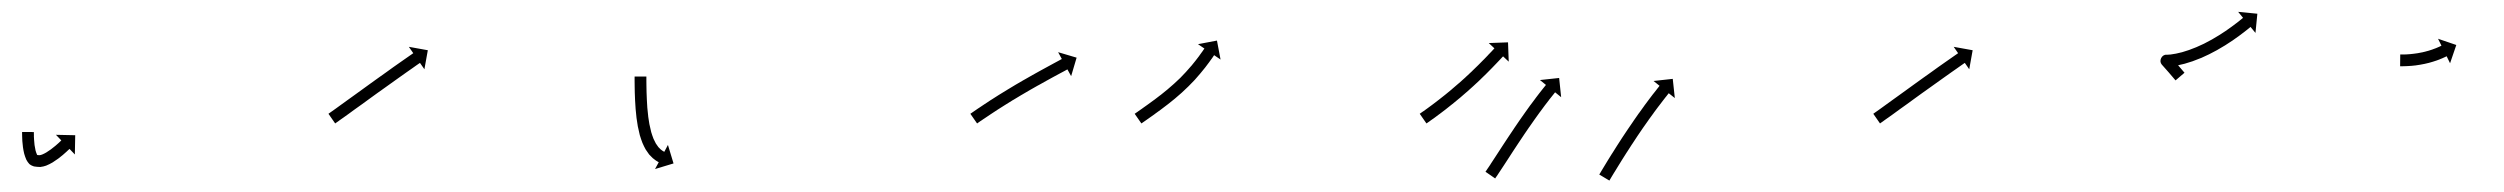

<svg xmlns="http://www.w3.org/2000/svg" viewBox="-20 -301 4252 326"><path d="M37.5 -75C37.5 -75.6 37.5 -76.2 37.5 -76.8L17.5 -76.9C17.5 -76.3 17.5 -75.7 17.5 -75.1C17.5 -75.1 17.5 -75 17.5 -75C17.5 -75 17.5 -75 17.5 -75C17.5 -73.3 17.5 -71.6 17.6 -69.9C17.6 -69.9 17.6 -69.8 17.6 -69.8C17.6 -69.8 17.6 -69.8 17.6 -69.8C17.6 -67.1 17.8 -64.5 17.9 -61.9C17.9 -61.9 17.9 -61.8 17.9 -61.8C17.9 -61.8 17.9 -61.7 17.9 -61.7C18.1 -58.4 18.5 -55.1 18.9 -51.9C18.9 -51.9 18.9 -51.8 18.9 -51.7C18.9 -51.6 18.9 -51.6 18.9 -51.6C19.4 -47.9 20.1 -44.3 20.9 -40.8C20.9 -40.8 20.9 -40.6 21 -40.5C21 -40.4 21 -40.3 21 -40.3C22 -36.9 23.1 -33.5 24.5 -30.3C24.5 -30.3 24.6 -30.1 24.7 -29.9C24.8 -29.7 24.9 -29.5 24.9 -29.5C26.2 -27.1 27.7 -24.8 29.5 -22.9C29.5 -22.9 29.8 -22.6 30.1 -22.4C30.4 -22.1 30.7 -21.8 30.7 -21.8C32.5 -20.5 34.5 -19.5 36.6 -18.8C36.7 -18.8 37 -18.7 37.3 -18.6C37.6 -18.5 37.9 -18.4 37.9 -18.4C41.2 -17.8 44.5 -17.6 47.8 -17.5C47.9 -17.5 48.2 -17.5 48.5 -17.5C48.8 -17.6 49.1 -17.6 49.1 -17.6C52.2 -17.9 55.2 -18.7 58.1 -19.7C58.1 -19.7 58.3 -19.8 58.5 -19.8C58.7 -19.9 58.8 -20 58.8 -20C62.3 -21.4 65.7 -23.1 68.9 -25C68.9 -25 69 -25 69.1 -25.1C69.2 -25.1 69.3 -25.2 69.3 -25.2C72.5 -27.2 75.6 -29.3 78.6 -31.5C78.6 -31.5 78.7 -31.5 78.8 -31.6C78.8 -31.6 78.9 -31.7 78.9 -31.7C81.5 -33.7 84.1 -35.8 86.7 -37.9C86.7 -37.9 86.7 -37.9 86.8 -38C86.8 -38 86.8 -38 86.8 -38C88.8 -39.7 90.8 -41.5 92.8 -43.3C92.8 -43.3 92.8 -43.3 92.8 -43.3C92.8 -43.3 92.8 -43.3 92.8 -43.3C94.1 -44.5 95.4 -45.7 96.6 -46.9L96.6 -46.9L96.7 -46.9C97.1 -47.3 97.5 -47.7 98 -48.2L107.1 -38.7L107.7 -71.4L75 -72.1L84.1 -62.6C83.7 -62.2 83.3 -61.8 82.8 -61.3L82.9 -61.4L82.9 -61.4C81.7 -60.3 80.5 -59.1 79.3 -58C79.3 -58 79.3 -58 79.3 -58.1C79.3 -58.1 79.4 -58.1 79.4 -58.1C77.5 -56.4 75.7 -54.8 73.8 -53.2C73.8 -53.2 73.8 -53.2 73.8 -53.2C73.9 -53.3 73.9 -53.3 73.9 -53.3C71.5 -51.3 69.1 -49.4 66.7 -47.6C66.7 -47.6 66.8 -47.6 66.8 -47.6C66.9 -47.7 66.9 -47.7 66.9 -47.7C64.2 -45.8 61.5 -43.9 58.7 -42.2C58.7 -42.2 58.8 -42.2 58.9 -42.3C59 -42.3 59.1 -42.4 59.1 -42.4C56.5 -40.9 53.8 -39.5 51.1 -38.4C51.1 -38.4 51.2 -38.5 51.4 -38.5C51.6 -38.6 51.8 -38.7 51.8 -38.7C50.2 -38.1 48.5 -37.6 46.9 -37.4C46.9 -37.4 47.2 -37.5 47.5 -37.5C47.8 -37.5 48.1 -37.5 48.1 -37.5C46 -37.5 43.8 -37.6 41.8 -38C41.7 -38 42.1 -38 42.4 -37.9C42.7 -37.8 43.1 -37.7 43.1 -37.7C43 -37.7 42.5 -38 42.7 -37.8C42.8 -37.8 43 -37.6 42.9 -37.7C42.9 -37.7 43.2 -37.4 43.5 -37.1C43.8 -36.9 44.1 -36.6 44.1 -36.6C43.4 -37.3 42.9 -38.3 42.5 -39.1C42.5 -39.1 42.6 -38.9 42.7 -38.7C42.8 -38.5 42.9 -38.3 42.9 -38.3C41.8 -40.7 41 -43.2 40.3 -45.7C40.3 -45.7 40.3 -45.6 40.4 -45.4C40.4 -45.3 40.4 -45.2 40.4 -45.2C39.7 -48.3 39.1 -51.4 38.7 -54.5C38.7 -54.5 38.7 -54.4 38.7 -54.4C38.7 -54.3 38.7 -54.2 38.7 -54.2C38.4 -57.2 38.1 -60.2 37.9 -63.2C37.9 -63.2 37.9 -63.1 37.9 -63.1C37.9 -63 37.9 -63 37.9 -63C37.7 -65.4 37.6 -67.9 37.5 -70.3C37.5 -70.3 37.6 -70.3 37.6 -70.3C37.6 -70.2 37.6 -70.2 37.6 -70.2C37.5 -71.8 37.5 -73.5 37.5 -75.1C37.5 -75.1 37.5 -75.1 37.5 -75C37.5 -75 37.5 -75 37.5 -75Z M539.2 -108.9C538.7 -108.5 538.2 -108.2 537.7 -107.8L549.1 -91.4C549.6 -91.8 550.1 -92.1 550.6 -92.5L550.6 -92.5L550.6 -92.5C552.1 -93.5 553.6 -94.6 555.1 -95.6L555.1 -95.6L555.1 -95.7C557.5 -97.3 559.8 -99 562.1 -100.7L562.2 -100.7L562.2 -100.7C565.2 -102.8 568.3 -105 571.3 -107.2C574.9 -109.8 578.5 -112.4 582.1 -115.1C586.2 -118 590.2 -120.9 594.3 -123.8C598.6 -126.9 602.9 -130.1 607.2 -133.2C611.7 -136.4 616.2 -139.6 620.6 -142.9C625.1 -146.1 629.6 -149.3 634.1 -152.5C638.4 -155.6 642.7 -158.7 647.1 -161.8C651.2 -164.8 655.2 -167.7 659.3 -170.5C663 -173.1 666.6 -175.7 670.3 -178.3C673.4 -180.5 676.5 -182.7 679.6 -184.8C682 -186.5 684.4 -188.2 686.8 -189.9C688.3 -190.9 689.9 -192 691.4 -193.1C692 -193.5 692.5 -193.9 693.1 -194.2L700.6 -183.4L706.4 -215.7L674.2 -221.5L681.7 -210.7C681.1 -210.3 680.6 -209.9 680 -209.5C678.5 -208.4 676.9 -207.4 675.4 -206.3C672.9 -204.6 670.5 -202.9 668.1 -201.2C665 -199 661.9 -196.9 658.8 -194.7C655.1 -192.1 651.4 -189.5 647.7 -186.9C643.7 -184 639.6 -181 635.5 -178.1C631.1 -175 626.8 -171.9 622.4 -168.8C617.9 -165.5 613.4 -162.3 608.9 -159.1C604.5 -155.9 600 -152.6 595.5 -149.4C591.2 -146.3 586.9 -143.1 582.5 -140C578.5 -137.1 574.5 -134.2 570.4 -131.3C566.8 -128.7 563.2 -126.1 559.6 -123.5C556.6 -121.3 553.6 -119.1 550.5 -116.9L550.5 -116.9L550.5 -116.9C548.2 -115.3 545.9 -113.6 543.6 -112L543.6 -112L543.6 -112C542.1 -111 540.6 -109.9 539.2 -108.9L539.2 -108.9Z M1077.5 -169.1C1077.5 -169.7 1077.5 -170.4 1077.5 -171L1057.5 -171C1057.5 -170.3 1057.5 -169.7 1057.5 -169C1057.5 -167.2 1057.5 -165.3 1057.5 -163.5L1057.5 -163.5L1057.5 -163.5C1057.5 -160.6 1057.6 -157.8 1057.6 -154.9L1057.6 -154.9L1057.6 -154.9C1057.7 -151.2 1057.7 -147.5 1057.8 -143.8C1057.8 -143.8 1057.8 -143.8 1057.8 -143.8C1057.8 -143.8 1057.8 -143.8 1057.8 -143.8C1058 -139.5 1058.1 -135.1 1058.3 -130.8C1058.3 -130.8 1058.3 -130.8 1058.3 -130.8C1058.3 -130.8 1058.3 -130.7 1058.3 -130.7C1058.5 -126 1058.8 -121.2 1059.2 -116.5C1059.2 -116.5 1059.2 -116.4 1059.2 -116.4C1059.2 -116.4 1059.2 -116.3 1059.2 -116.3C1059.6 -111.3 1060.1 -106.3 1060.7 -101.4C1060.7 -101.4 1060.7 -101.3 1060.7 -101.3C1060.7 -101.2 1060.7 -101.2 1060.7 -101.2C1061.4 -96.2 1062.1 -91.1 1063 -86.2C1063 -86.2 1063 -86.1 1063 -86C1063 -86 1063.1 -85.9 1063.1 -85.9C1064 -81.1 1065.1 -76.3 1066.3 -71.6C1066.3 -71.6 1066.4 -71.5 1066.4 -71.4C1066.4 -71.4 1066.4 -71.3 1066.4 -71.3C1067.7 -66.9 1069.2 -62.7 1070.8 -58.4C1070.8 -58.4 1070.8 -58.3 1070.9 -58.2C1070.9 -58.1 1071 -58 1071 -58C1072.5 -54.4 1074.3 -50.8 1076.2 -47.4C1076.2 -47.4 1076.3 -47.2 1076.4 -47.1C1076.4 -47 1076.5 -46.9 1076.5 -46.9C1078.3 -44.1 1080.2 -41.4 1082.2 -38.7C1082.2 -38.7 1082.3 -38.6 1082.4 -38.5C1082.5 -38.4 1082.6 -38.3 1082.6 -38.3C1084.4 -36.3 1086.2 -34.4 1088.2 -32.6C1088.2 -32.6 1088.3 -32.5 1088.4 -32.4C1088.5 -32.4 1088.6 -32.3 1088.6 -32.3C1090.2 -31 1091.8 -29.7 1093.4 -28.6C1093.4 -28.6 1093.5 -28.5 1093.6 -28.5C1093.7 -28.4 1093.7 -28.4 1093.7 -28.4C1094.8 -27.7 1096 -27 1097.1 -26.3C1097.1 -26.3 1097.2 -26.3 1097.2 -26.3C1097.2 -26.2 1097.3 -26.2 1097.3 -26.2C1097.7 -26 1098.1 -25.8 1098.5 -25.6L1092.2 -14L1123.6 -23.5L1114.1 -54.9L1107.9 -43.2C1107.5 -43.4 1107.2 -43.6 1106.9 -43.8C1106.9 -43.8 1106.9 -43.7 1107 -43.7C1107 -43.7 1107 -43.7 1107 -43.7C1106.2 -44.2 1105.4 -44.7 1104.6 -45.2C1104.6 -45.2 1104.6 -45.2 1104.7 -45.1C1104.8 -45.1 1104.8 -45 1104.8 -45C1103.6 -45.8 1102.5 -46.8 1101.3 -47.7C1101.3 -47.7 1101.4 -47.6 1101.5 -47.5C1101.6 -47.5 1101.7 -47.4 1101.7 -47.4C1100.2 -48.7 1098.8 -50.1 1097.5 -51.6C1097.5 -51.6 1097.6 -51.5 1097.7 -51.4C1097.8 -51.3 1097.9 -51.2 1097.9 -51.2C1096.3 -53.2 1094.8 -55.4 1093.4 -57.6C1093.4 -57.6 1093.5 -57.4 1093.5 -57.3C1093.6 -57.2 1093.7 -57.1 1093.7 -57.1C1092.1 -60 1090.6 -63 1089.3 -66C1089.3 -66 1089.3 -65.9 1089.4 -65.8C1089.4 -65.7 1089.5 -65.6 1089.5 -65.6C1088 -69.4 1086.8 -73.2 1085.6 -77C1085.6 -77 1085.6 -76.9 1085.7 -76.8C1085.7 -76.7 1085.7 -76.7 1085.7 -76.7C1084.6 -81 1083.6 -85.4 1082.7 -89.9C1082.7 -89.9 1082.7 -89.8 1082.7 -89.7C1082.7 -89.7 1082.7 -89.6 1082.7 -89.6C1081.9 -94.3 1081.2 -99.1 1080.5 -103.8C1080.5 -103.8 1080.5 -103.8 1080.5 -103.7C1080.6 -103.7 1080.6 -103.6 1080.6 -103.6C1080 -108.4 1079.5 -113.2 1079.1 -118C1079.1 -118 1079.1 -118 1079.1 -118C1079.1 -117.9 1079.1 -117.9 1079.1 -117.9C1078.8 -122.5 1078.5 -127.2 1078.3 -131.8C1078.3 -131.8 1078.3 -131.8 1078.3 -131.7C1078.3 -131.7 1078.3 -131.7 1078.3 -131.7C1078.1 -135.9 1077.9 -140.2 1077.8 -144.4C1077.8 -144.4 1077.8 -144.4 1077.8 -144.4C1077.8 -144.3 1077.8 -144.3 1077.8 -144.3C1077.7 -147.9 1077.7 -151.6 1077.6 -155.2L1077.6 -155.2L1077.6 -155.2C1077.6 -158 1077.5 -160.8 1077.5 -163.6L1077.5 -163.6L1077.5 -163.6C1077.5 -165.4 1077.5 -167.2 1077.5 -169.1Z M1629.2 -108.9C1628.7 -108.5 1628.1 -108.2 1627.6 -107.8L1639 -91.4C1639.5 -91.7 1640.1 -92.1 1640.7 -92.5L1640.6 -92.5L1640.6 -92.5C1642.2 -93.6 1643.8 -94.7 1645.3 -95.8L1645.3 -95.8L1645.3 -95.7C1647.8 -97.4 1650.2 -99.1 1652.7 -100.8L1652.7 -100.7L1652.7 -100.7C1655.8 -102.9 1659 -105 1662.2 -107.1L1662.2 -107.1L1662.2 -107.1C1666 -109.6 1669.8 -112.1 1673.6 -114.6L1673.6 -114.6L1673.6 -114.6C1677.9 -117.3 1682.1 -120 1686.4 -122.7L1686.4 -122.7L1686.4 -122.7C1691 -125.6 1695.6 -128.4 1700.2 -131.3L1700.2 -131.2L1700.2 -131.2C1705 -134.1 1709.8 -137 1714.6 -139.9L1714.6 -139.9L1714.5 -139.8C1719.4 -142.7 1724.2 -145.5 1729 -148.3L1729 -148.3L1729 -148.3C1733.7 -150.9 1738.4 -153.6 1743.1 -156.3L1743.1 -156.3L1743.1 -156.2C1747.5 -158.7 1751.9 -161.2 1756.3 -163.6L1756.3 -163.6L1756.3 -163.6C1760.2 -165.7 1764.1 -167.9 1768.1 -170.1L1768.1 -170.1L1768.1 -170.1C1771.4 -171.9 1774.7 -173.7 1778.1 -175.5C1780.6 -176.9 1783.2 -178.2 1785.8 -179.6C1787.4 -180.5 1789 -181.4 1790.7 -182.3C1791.3 -182.6 1791.8 -182.9 1792.4 -183.2L1798.7 -171.7L1808 -203.1L1776.6 -212.4L1782.9 -200.8C1782.3 -200.5 1781.7 -200.2 1781.2 -199.9C1779.5 -199 1777.9 -198.1 1776.2 -197.2C1773.7 -195.8 1771.1 -194.4 1768.6 -193.1C1765.2 -191.3 1761.9 -189.4 1758.5 -187.6L1758.5 -187.6L1758.5 -187.6C1754.6 -185.5 1750.6 -183.3 1746.6 -181.1L1746.6 -181.1L1746.6 -181.1C1742.2 -178.6 1737.7 -176.2 1733.3 -173.7L1733.3 -173.7L1733.3 -173.7C1728.5 -171 1723.8 -168.3 1719.1 -165.6L1719 -165.6L1719 -165.6C1714.1 -162.8 1709.3 -159.9 1704.4 -157.1L1704.4 -157.1L1704.4 -157.1C1699.5 -154.2 1694.7 -151.3 1689.8 -148.3L1689.8 -148.3L1689.8 -148.3C1685.1 -145.5 1680.5 -142.6 1675.8 -139.7L1675.8 -139.7L1675.8 -139.7C1671.4 -136.9 1667.1 -134.2 1662.8 -131.4L1662.8 -131.4L1662.7 -131.4C1658.9 -128.9 1655 -126.4 1651.2 -123.8L1651.2 -123.8L1651.2 -123.8C1647.9 -121.7 1644.7 -119.5 1641.5 -117.3L1641.5 -117.3L1641.4 -117.3C1639 -115.6 1636.5 -113.9 1634 -112.2L1634 -112.2L1634 -112.2C1632.4 -111.1 1630.8 -110 1629.2 -108.9L1629.2 -108.9Z M1908.2 -108.9C1907.7 -108.5 1907.1 -108.2 1906.6 -107.8L1918 -91.4C1918.6 -91.7 1919.1 -92.1 1919.6 -92.5C1921.2 -93.6 1922.7 -94.6 1924.2 -95.7L1924.2 -95.7L1924.2 -95.7C1926.6 -97.3 1928.9 -99 1931.3 -100.7L1931.3 -100.7L1931.3 -100.7C1934.3 -102.8 1937.4 -105 1940.4 -107.1L1940.4 -107.1L1940.4 -107.2C1943.9 -109.7 1947.5 -112.3 1951 -114.9C1951 -114.9 1951 -114.9 1951 -114.9C1951 -114.9 1951 -114.9 1951 -114.9C1954.9 -117.8 1958.7 -120.7 1962.6 -123.7C1962.6 -123.7 1962.6 -123.7 1962.6 -123.7C1962.6 -123.7 1962.6 -123.7 1962.6 -123.7C1966.6 -126.9 1970.6 -130.1 1974.6 -133.3C1974.6 -133.3 1974.6 -133.3 1974.6 -133.3C1974.6 -133.4 1974.7 -133.4 1974.7 -133.4C1978.7 -136.7 1982.6 -140.2 1986.5 -143.6C1986.5 -143.6 1986.5 -143.6 1986.6 -143.7C1986.6 -143.7 1986.6 -143.7 1986.6 -143.7C1990.4 -147.2 1994.2 -150.8 1997.9 -154.4C1997.9 -154.4 1997.9 -154.4 1998 -154.5C1998 -154.5 1998 -154.5 1998 -154.5C2001.6 -158.1 2005 -161.7 2008.5 -165.3C2008.5 -165.3 2008.5 -165.3 2008.5 -165.4C2008.5 -165.4 2008.6 -165.4 2008.6 -165.4C2011.7 -168.9 2014.8 -172.4 2017.8 -176C2017.8 -176 2017.9 -176 2017.9 -176C2017.9 -176 2017.9 -176.1 2017.9 -176.1C2020.6 -179.3 2023.3 -182.6 2025.9 -185.9C2025.9 -185.9 2025.9 -185.9 2025.9 -185.9C2025.9 -185.9 2026 -186 2026 -186C2028.1 -188.8 2030.3 -191.6 2032.4 -194.5C2032.4 -194.5 2032.5 -194.5 2032.5 -194.5C2032.5 -194.5 2032.5 -194.6 2032.5 -194.6C2034.1 -196.8 2035.7 -199 2037.3 -201.3C2037.3 -201.3 2037.3 -201.3 2037.3 -201.3C2037.4 -201.3 2037.4 -201.3 2037.4 -201.3C2038.4 -202.8 2039.4 -204.3 2040.4 -205.7L2040.4 -205.7L2040.4 -205.8C2040.8 -206.3 2041.1 -206.8 2041.5 -207.3L2052.4 -199.9L2046.3 -232.1L2014.1 -226L2025 -218.6C2024.6 -218.1 2024.3 -217.5 2023.9 -217L2023.9 -217L2023.9 -217.1C2023 -215.6 2022 -214.2 2021 -212.8C2021 -212.8 2021 -212.8 2021 -212.8C2021 -212.8 2021 -212.9 2021 -212.9C2019.5 -210.7 2017.9 -208.5 2016.3 -206.4C2016.3 -206.4 2016.3 -206.4 2016.4 -206.4C2016.4 -206.4 2016.4 -206.4 2016.4 -206.4C2014.3 -203.7 2012.2 -200.9 2010.1 -198.2C2010.1 -198.2 2010.2 -198.2 2010.2 -198.2C2010.2 -198.3 2010.2 -198.3 2010.2 -198.3C2007.7 -195.1 2005.1 -192 2002.6 -188.9C2002.6 -188.9 2002.6 -188.9 2002.6 -188.9C2002.6 -188.9 2002.6 -189 2002.6 -189C1999.7 -185.6 1996.8 -182.2 1993.7 -178.9C1993.7 -178.9 1993.8 -178.9 1993.8 -178.9C1993.8 -178.9 1993.8 -179 1993.8 -179C1990.6 -175.5 1987.2 -172 1983.9 -168.6C1983.9 -168.6 1983.9 -168.6 1983.9 -168.7C1983.9 -168.7 1984 -168.7 1984 -168.7C1980.4 -165.3 1976.8 -161.8 1973.1 -158.5C1973.1 -158.5 1973.1 -158.5 1973.2 -158.5C1973.2 -158.5 1973.2 -158.6 1973.2 -158.6C1969.4 -155.2 1965.6 -151.9 1961.8 -148.7C1961.8 -148.7 1961.8 -148.7 1961.8 -148.7C1961.9 -148.7 1961.9 -148.8 1961.9 -148.8C1958 -145.6 1954.2 -142.5 1950.3 -139.4C1950.3 -139.4 1950.3 -139.4 1950.3 -139.5C1950.3 -139.5 1950.3 -139.5 1950.3 -139.5C1946.6 -136.6 1942.8 -133.8 1939.1 -130.9C1939.1 -130.9 1939.1 -130.9 1939.1 -130.9C1939.1 -131 1939.1 -131 1939.1 -131C1935.7 -128.4 1932.2 -125.9 1928.7 -123.4L1928.7 -123.4L1928.7 -123.4C1925.7 -121.3 1922.7 -119.1 1919.7 -117L1919.8 -117L1919.8 -117C1917.4 -115.4 1915.1 -113.7 1912.7 -112.1L1912.8 -112.1L1912.8 -112.1C1911.2 -111 1909.7 -110 1908.2 -108.9Z M2392.1 -108.9C2391.6 -108.5 2391.1 -108.1 2390.6 -107.8L2402 -91.4C2402.5 -91.7 2403.1 -92.1 2403.6 -92.5L2403.6 -92.5L2403.6 -92.5C2405.1 -93.5 2406.6 -94.6 2408.1 -95.6L2408.1 -95.6L2408.1 -95.7C2410.4 -97.3 2412.7 -99 2415 -100.6L2415 -100.6L2415.1 -100.6C2418 -102.8 2421 -105 2423.9 -107.2C2423.9 -107.2 2423.9 -107.2 2424 -107.2C2424 -107.2 2424 -107.2 2424 -107.2C2427.5 -109.8 2430.9 -112.5 2434.4 -115.1C2434.4 -115.1 2434.4 -115.1 2434.4 -115.1C2434.4 -115.1 2434.4 -115.1 2434.4 -115.1C2438.2 -118.1 2442 -121.1 2445.8 -124.2C2445.8 -124.2 2445.9 -124.2 2445.9 -124.2C2445.9 -124.2 2445.9 -124.2 2445.9 -124.2C2449.9 -127.5 2453.9 -130.8 2457.9 -134.1C2457.9 -134.1 2457.9 -134.1 2457.9 -134.1C2457.9 -134.1 2458 -134.1 2458 -134.1C2462 -137.6 2466.1 -141.1 2470.1 -144.6C2470.1 -144.6 2470.2 -144.6 2470.2 -144.6C2470.2 -144.6 2470.2 -144.6 2470.2 -144.6C2474.2 -148.2 2478.2 -151.7 2482.1 -155.3C2482.1 -155.3 2482.2 -155.4 2482.2 -155.4C2482.2 -155.4 2482.2 -155.4 2482.2 -155.4C2486 -158.9 2489.8 -162.5 2493.6 -166C2493.6 -166 2493.6 -166 2493.6 -166C2493.6 -166.1 2493.6 -166.1 2493.6 -166.1C2497.1 -169.4 2500.6 -172.8 2504 -176.2C2504 -176.2 2504 -176.2 2504.1 -176.3C2504.1 -176.3 2504.1 -176.3 2504.1 -176.3C2507.2 -179.3 2510.2 -182.4 2513.3 -185.6L2513.3 -185.6L2513.3 -185.6C2515.9 -188.2 2518.5 -190.9 2521 -193.6L2521 -193.6L2521 -193.6C2523 -195.7 2525 -197.7 2526.9 -199.8L2526.9 -199.8L2526.9 -199.8C2528.2 -201.2 2529.5 -202.5 2530.7 -203.9C2531.2 -204.3 2531.6 -204.8 2532.1 -205.3L2541.7 -196.3L2540.5 -229.1L2507.8 -227.9L2517.4 -218.9C2517 -218.4 2516.5 -218 2516.1 -217.5C2514.8 -216.2 2513.6 -214.8 2512.4 -213.5L2512.4 -213.5L2512.4 -213.5C2510.4 -211.5 2508.5 -209.4 2506.5 -207.4L2506.6 -207.4L2506.6 -207.4C2504 -204.8 2501.5 -202.1 2499 -199.5L2499 -199.5L2499 -199.6C2496 -196.5 2493 -193.5 2489.9 -190.4C2489.9 -190.4 2490 -190.4 2490 -190.4C2490 -190.5 2490 -190.5 2490 -190.5C2486.6 -187.1 2483.2 -183.8 2479.7 -180.5C2479.7 -180.5 2479.7 -180.5 2479.8 -180.5C2479.8 -180.5 2479.8 -180.5 2479.8 -180.5C2476.1 -177 2472.4 -173.5 2468.6 -170.1C2468.6 -170.1 2468.6 -170.1 2468.7 -170.1C2468.7 -170.1 2468.7 -170.1 2468.7 -170.1C2464.8 -166.6 2460.9 -163.1 2457 -159.6C2457 -159.6 2457 -159.6 2457 -159.6C2457 -159.6 2457 -159.7 2457 -159.7C2453 -156.2 2449.1 -152.8 2445 -149.4C2445 -149.4 2445.1 -149.4 2445.1 -149.4C2445.1 -149.4 2445.1 -149.4 2445.1 -149.4C2441.2 -146.2 2437.3 -142.9 2433.3 -139.7C2433.3 -139.7 2433.3 -139.8 2433.3 -139.8C2433.3 -139.8 2433.4 -139.8 2433.4 -139.8C2429.6 -136.8 2425.9 -133.9 2422.1 -130.9C2422.1 -130.9 2422.1 -130.9 2422.2 -130.9C2422.2 -131 2422.2 -131 2422.2 -131C2418.8 -128.4 2415.4 -125.8 2412 -123.2C2412 -123.2 2412 -123.2 2412 -123.2C2412 -123.2 2412 -123.2 2412 -123.2C2409.1 -121.1 2406.2 -118.9 2403.3 -116.8L2403.3 -116.8L2403.3 -116.8C2401 -115.2 2398.8 -113.6 2396.5 -111.9L2396.5 -112L2396.5 -112C2395.1 -110.9 2393.6 -109.9 2392.1 -108.9L2392.1 -108.9ZM2503.3 -10.9C2502.9 -10.4 2502.6 -9.9 2502.2 -9.4L2518.7 2C2519 1.5 2519.4 1 2519.7 0.4L2519.7 0.4L2519.7 0.4C2520.8 -1.1 2521.8 -2.6 2522.8 -4L2522.8 -4.1L2522.8 -4.1C2524.4 -6.4 2526 -8.8 2527.5 -11.2L2527.5 -11.2L2527.5 -11.2C2529.6 -14.3 2531.6 -17.4 2533.7 -20.6L2533.7 -20.6L2533.7 -20.6C2536.1 -24.3 2538.5 -28 2541 -31.8C2543.7 -36 2546.4 -40.2 2549.1 -44.3L2549.1 -44.3L2549.1 -44.3C2552.1 -48.8 2555 -53.3 2558 -57.8L2558 -57.8L2558 -57.8C2561.1 -62.4 2564.1 -67 2567.3 -71.7L2567.2 -71.7L2567.2 -71.6C2570.4 -76.3 2573.5 -80.9 2576.7 -85.5L2576.7 -85.4L2576.7 -85.4C2579.8 -89.9 2582.9 -94.3 2586 -98.7L2586 -98.7L2586 -98.7C2588.9 -102.8 2591.9 -107 2594.9 -111.1L2594.9 -111.1L2594.9 -111C2597.6 -114.7 2600.3 -118.4 2603 -122L2603 -122L2603 -122C2605.4 -125.1 2607.7 -128.1 2610.1 -131.2L2610.1 -131.2L2610 -131.2C2611.9 -133.5 2613.7 -135.9 2615.6 -138.2L2615.6 -138.2L2615.6 -138.2C2616.8 -139.7 2618 -141.2 2619.2 -142.7L2619.2 -142.7L2619.2 -142.7C2619.6 -143.2 2620 -143.7 2620.4 -144.3L2630.7 -136L2627.3 -168.6L2594.7 -165.1L2604.9 -156.8C2604.5 -156.3 2604 -155.8 2603.6 -155.2L2603.6 -155.2L2603.6 -155.2C2602.4 -153.7 2601.1 -152.2 2599.9 -150.6L2599.9 -150.6L2599.9 -150.6C2598 -148.2 2596.1 -145.8 2594.3 -143.5L2594.3 -143.4L2594.2 -143.4C2591.8 -140.3 2589.5 -137.2 2587.1 -134.1L2587.1 -134.1L2587.1 -134C2584.3 -130.3 2581.5 -126.6 2578.8 -122.9L2578.8 -122.9L2578.7 -122.9C2575.7 -118.7 2572.7 -114.5 2569.7 -110.3L2569.7 -110.3L2569.7 -110.3C2566.5 -105.8 2563.4 -101.3 2560.2 -96.8L2560.2 -96.8L2560.2 -96.8C2557 -92.2 2553.8 -87.5 2550.7 -82.9L2550.7 -82.8L2550.7 -82.8C2547.5 -78.2 2544.4 -73.5 2541.3 -68.8L2541.3 -68.8L2541.3 -68.8C2538.3 -64.3 2535.4 -59.8 2532.4 -55.3L2532.4 -55.3L2532.4 -55.3C2529.7 -51.1 2526.9 -46.9 2524.2 -42.7C2521.8 -38.9 2519.4 -35.2 2516.9 -31.5L2516.9 -31.5L2516.9 -31.5C2514.9 -28.4 2512.9 -25.3 2510.8 -22.2L2510.9 -22.2L2510.9 -22.2C2509.3 -19.9 2507.8 -17.6 2506.2 -15.2L2506.2 -15.3L2506.2 -15.3C2505.2 -13.8 2504.3 -12.4 2503.3 -10.9L2503.3 -10.9ZM2696.5 -6.4C2696.1 -5.8 2695.8 -5.2 2695.4 -4.7L2712.6 5.6C2712.9 5 2713.3 4.4 2713.6 3.9C2714.6 2.2 2715.6 0.6 2716.5 -1L2716.5 -1L2716.5 -1C2718.1 -3.5 2719.6 -6 2721.1 -8.6L2721.1 -8.5L2721.1 -8.5C2723.1 -11.8 2725.1 -15.1 2727.1 -18.3L2727.1 -18.3L2727.1 -18.3C2729.4 -22.1 2731.8 -26 2734.2 -29.8L2734.2 -29.8L2734.2 -29.8C2736.9 -34 2739.6 -38.3 2742.3 -42.6L2742.3 -42.6L2742.3 -42.5C2745.2 -47.1 2748.1 -51.6 2751.1 -56.2L2751.1 -56.1L2751.1 -56.1C2754.1 -60.8 2757.2 -65.4 2760.3 -70.1L2760.3 -70.1L2760.3 -70.1C2763.4 -74.7 2766.6 -79.3 2769.7 -83.9L2769.7 -83.9L2769.7 -83.9C2772.8 -88.3 2775.9 -92.8 2779.1 -97.2L2779 -97.2L2779 -97.2C2782 -101.3 2785 -105.4 2788 -109.5L2787.9 -109.5L2787.9 -109.5C2790.6 -113.2 2793.3 -116.8 2796.1 -120.5L2796.1 -120.5L2796.1 -120.4C2798.4 -123.5 2800.7 -126.6 2803.1 -129.6L2803.1 -129.6L2803.1 -129.6C2804.9 -132 2806.7 -134.3 2808.6 -136.7L2808.6 -136.6L2808.6 -136.6C2809.7 -138.1 2810.9 -139.6 2812.1 -141.1L2812.1 -141.1L2812.1 -141.1C2812.6 -141.7 2813 -142.2 2813.4 -142.7L2823.7 -134.5L2820.2 -167.1L2787.6 -163.5L2797.8 -155.3C2797.4 -154.7 2797 -154.2 2796.5 -153.7L2796.5 -153.6L2796.5 -153.6C2795.3 -152.1 2794.1 -150.6 2792.9 -149.1L2792.9 -149L2792.9 -149C2791 -146.7 2789.1 -144.3 2787.3 -141.9L2787.3 -141.9L2787.2 -141.9C2784.9 -138.8 2782.5 -135.6 2780.1 -132.5L2780.1 -132.5L2780.1 -132.5C2777.3 -128.8 2774.6 -125.1 2771.8 -121.4L2771.8 -121.3L2771.8 -121.3C2768.8 -117.2 2765.8 -113 2762.8 -108.8L2762.7 -108.8L2762.7 -108.8C2759.6 -104.3 2756.4 -99.8 2753.3 -95.3L2753.3 -95.3L2753.3 -95.2C2750.1 -90.6 2746.9 -85.9 2743.7 -81.2L2743.7 -81.2L2743.7 -81.2C2740.6 -76.5 2737.4 -71.8 2734.3 -67.1L2734.3 -67.1L2734.3 -67.1C2731.4 -62.5 2728.4 -57.9 2725.4 -53.3L2725.4 -53.3L2725.4 -53.3C2722.7 -49 2720 -44.7 2717.3 -40.4L2717.3 -40.4L2717.2 -40.4C2714.8 -36.5 2712.4 -32.7 2710 -28.8L2710 -28.8L2710 -28.8C2708 -25.5 2706 -22.2 2704 -18.9L2704 -18.9L2704 -18.9C2702.5 -16.4 2700.9 -13.9 2699.4 -11.3L2699.4 -11.3L2699.4 -11.3C2698.4 -9.7 2697.4 -8 2696.5 -6.4Z M3162.2 -108.9C3161.7 -108.5 3161.2 -108.2 3160.7 -107.8L3172.1 -91.4C3172.6 -91.8 3173.1 -92.1 3173.6 -92.5L3173.6 -92.5L3173.6 -92.5C3175.1 -93.5 3176.6 -94.6 3178.1 -95.6L3178.1 -95.6L3178.1 -95.7C3180.5 -97.3 3182.8 -99 3185.1 -100.7L3185.2 -100.7L3185.2 -100.7C3188.2 -102.8 3191.3 -105 3194.3 -107.2C3197.9 -109.8 3201.5 -112.4 3205.1 -115.1C3209.2 -118 3213.2 -120.9 3217.3 -123.8C3221.6 -126.9 3225.9 -130.1 3230.2 -133.2C3234.7 -136.4 3239.2 -139.6 3243.6 -142.9C3248.1 -146.1 3252.6 -149.3 3257.1 -152.5C3261.4 -155.6 3265.7 -158.7 3270.1 -161.8C3274.2 -164.8 3278.2 -167.7 3282.3 -170.5C3286 -173.1 3289.6 -175.7 3293.3 -178.3C3296.4 -180.5 3299.5 -182.7 3302.6 -184.8C3305 -186.5 3307.4 -188.2 3309.8 -189.9C3311.3 -190.9 3312.9 -192 3314.4 -193.1C3315 -193.5 3315.5 -193.9 3316.1 -194.2L3323.6 -183.4L3329.4 -215.7L3297.2 -221.5L3304.7 -210.7C3304.1 -210.3 3303.6 -209.9 3303 -209.5C3301.5 -208.4 3299.9 -207.4 3298.4 -206.3C3295.9 -204.6 3293.5 -202.9 3291.1 -201.2C3288 -199 3284.9 -196.9 3281.8 -194.7C3278.1 -192.1 3274.4 -189.5 3270.7 -186.9C3266.7 -184 3262.6 -181 3258.5 -178.1C3254.1 -175 3249.8 -171.9 3245.4 -168.8C3240.9 -165.5 3236.4 -162.3 3231.9 -159.1C3227.5 -155.9 3223 -152.6 3218.5 -149.4C3214.2 -146.3 3209.9 -143.1 3205.5 -140C3201.5 -137.1 3197.5 -134.2 3193.4 -131.3C3189.8 -128.7 3186.2 -126.1 3182.6 -123.5C3179.6 -121.3 3176.6 -119.1 3173.5 -116.9L3173.5 -116.9L3173.5 -116.9C3171.2 -115.3 3168.9 -113.6 3166.6 -112L3166.6 -112L3166.6 -112C3165.1 -111 3163.6 -109.9 3162.2 -108.9L3162.2 -108.9Z M3650.5 -191.4C3658.5 -182.6 3666.2 -173.6 3673.9 -164.5L3689.1 -177.5C3681.3 -186.7 3673.5 -195.8 3665.4 -204.8C3662.6 -207.9 3658.6 -203.8 3656.3 -198.9C3654 -194 3653.4 -188.3 3657.5 -188.1C3658.6 -188.1 3659.7 -188.1 3660.9 -188.1C3660.9 -188.1 3660.9 -188.1 3661 -188.1C3661.1 -188.1 3661.1 -188.1 3661.1 -188.1C3663.5 -188.2 3665.8 -188.4 3668.1 -188.6C3668.1 -188.6 3668.2 -188.7 3668.2 -188.7C3668.3 -188.7 3668.4 -188.7 3668.4 -188.7C3671.6 -189.1 3674.8 -189.6 3678 -190.2C3678 -190.2 3678 -190.2 3678.1 -190.2C3678.1 -190.2 3678.2 -190.2 3678.2 -190.2C3682.1 -191 3685.9 -191.9 3689.8 -192.9C3689.8 -192.9 3689.8 -193 3689.9 -193C3689.9 -193 3690 -193 3690 -193C3694.3 -194.2 3698.6 -195.6 3702.9 -197C3702.9 -197 3702.9 -197 3703 -197C3703 -197.1 3703.1 -197.1 3703.1 -197.1C3707.7 -198.7 3712.2 -200.5 3716.8 -202.4C3716.8 -202.4 3716.8 -202.4 3716.9 -202.4C3716.9 -202.4 3717 -202.4 3717 -202.4C3721.6 -204.5 3726.3 -206.6 3730.8 -208.8C3730.8 -208.8 3730.9 -208.8 3730.9 -208.8C3731 -208.9 3731 -208.9 3731 -208.9C3735.6 -211.2 3740.1 -213.6 3744.7 -216.1C3744.7 -216.1 3744.7 -216.1 3744.7 -216.1C3744.8 -216.1 3744.8 -216.2 3744.8 -216.2C3749.1 -218.6 3753.5 -221.2 3757.7 -223.8C3757.7 -223.8 3757.8 -223.8 3757.8 -223.8C3757.8 -223.9 3757.9 -223.9 3757.9 -223.9C3761.8 -226.4 3765.8 -229 3769.7 -231.6C3769.7 -231.6 3769.7 -231.6 3769.7 -231.6C3769.8 -231.6 3769.8 -231.6 3769.8 -231.6C3773.3 -234 3776.8 -236.5 3780.2 -239C3780.2 -239 3780.2 -239 3780.2 -239C3780.3 -239 3780.3 -239 3780.3 -239C3783.2 -241.1 3786.1 -243.3 3788.9 -245.5C3788.9 -245.5 3788.9 -245.5 3788.9 -245.5C3789 -245.5 3789 -245.5 3789 -245.5C3791.2 -247.2 3793.4 -248.9 3795.5 -250.6C3795.5 -250.6 3795.5 -250.7 3795.6 -250.7C3795.6 -250.7 3795.6 -250.7 3795.6 -250.7C3797 -251.8 3798.4 -252.9 3799.8 -254.1L3799.8 -254.1L3799.8 -254.1C3800.3 -254.5 3800.7 -254.9 3801.2 -255.3L3809.6 -245.1L3812.8 -277.7L3780.2 -280.9L3788.5 -270.7C3788.1 -270.3 3787.6 -269.9 3787.1 -269.5L3787.1 -269.6L3787.1 -269.6C3785.8 -268.5 3784.4 -267.4 3783.1 -266.3C3783.1 -266.3 3783.1 -266.3 3783.1 -266.3C3783.1 -266.3 3783.1 -266.3 3783.1 -266.3C3781 -264.6 3778.9 -263 3776.7 -261.3C3776.7 -261.3 3776.8 -261.3 3776.8 -261.4C3776.8 -261.4 3776.8 -261.4 3776.8 -261.4C3774 -259.3 3771.2 -257.2 3768.4 -255.1C3768.4 -255.1 3768.5 -255.1 3768.5 -255.2C3768.5 -255.2 3768.5 -255.2 3768.5 -255.2C3765.2 -252.8 3761.8 -250.4 3758.5 -248.1C3758.5 -248.1 3758.5 -248.1 3758.5 -248.2C3758.5 -248.2 3758.6 -248.2 3758.6 -248.2C3754.8 -245.7 3751 -243.2 3747.2 -240.8C3747.2 -240.8 3747.2 -240.8 3747.2 -240.8C3747.3 -240.8 3747.3 -240.9 3747.3 -240.9C3743.2 -238.3 3739.1 -235.9 3734.9 -233.5C3734.9 -233.5 3734.9 -233.5 3735 -233.6C3735 -233.6 3735 -233.6 3735 -233.6C3730.7 -231.2 3726.4 -229 3722 -226.7C3722 -226.7 3722 -226.8 3722.1 -226.8C3722.1 -226.8 3722.2 -226.8 3722.2 -226.8C3717.8 -224.7 3713.4 -222.7 3709 -220.8C3709 -220.8 3709 -220.8 3709.1 -220.8C3709.1 -220.8 3709.2 -220.9 3709.2 -220.9C3704.9 -219.1 3700.6 -217.5 3696.3 -215.9C3696.3 -215.9 3696.4 -215.9 3696.4 -215.9C3696.5 -216 3696.5 -216 3696.5 -216C3692.5 -214.6 3688.5 -213.4 3684.5 -212.2C3684.5 -212.2 3684.6 -212.2 3684.6 -212.3C3684.7 -212.3 3684.7 -212.3 3684.7 -212.3C3681.2 -211.4 3677.7 -210.5 3674.1 -209.8C3674.1 -209.8 3674.2 -209.8 3674.3 -209.8C3674.3 -209.8 3674.4 -209.9 3674.4 -209.9C3671.5 -209.3 3668.7 -208.9 3665.8 -208.5C3665.8 -208.5 3665.9 -208.5 3666 -208.5C3666 -208.5 3666.1 -208.5 3666.1 -208.5C3664.1 -208.3 3662.2 -208.2 3660.2 -208.1C3660.2 -208.1 3660.3 -208.1 3660.4 -208.1C3660.5 -208.1 3660.5 -208.1 3660.5 -208.1C3659.9 -208.1 3659 -208.1 3658.5 -208.1C3654.4 -208.3 3651 -205.7 3649.4 -202.2C3647.7 -198.7 3647.8 -194.5 3650.5 -191.4Z M4056.3 -208.5C4056 -208.5 4055.7 -208.5 4055.4 -208.5L4055.2 -188.5C4055.5 -188.5 4055.8 -188.5 4056.1 -188.5L4056.1 -188.5L4056.2 -188.5C4057 -188.5 4057.9 -188.5 4058.7 -188.5C4058.7 -188.5 4058.7 -188.5 4058.8 -188.5C4058.8 -188.5 4058.8 -188.5 4058.8 -188.5C4060.1 -188.5 4061.5 -188.5 4062.8 -188.6C4062.8 -188.6 4062.8 -188.6 4062.8 -188.6C4062.8 -188.6 4062.9 -188.6 4062.9 -188.6C4064.6 -188.6 4066.3 -188.7 4068 -188.8C4068 -188.8 4068.1 -188.8 4068.1 -188.8C4068.1 -188.8 4068.1 -188.8 4068.1 -188.8C4070.2 -188.9 4072.2 -189 4074.2 -189.2C4074.2 -189.2 4074.3 -189.2 4074.3 -189.2C4074.3 -189.2 4074.4 -189.2 4074.4 -189.2C4076.6 -189.4 4078.9 -189.6 4081.1 -189.9C4081.1 -189.9 4081.2 -189.9 4081.2 -189.9C4081.2 -189.9 4081.3 -189.9 4081.3 -189.9C4083.7 -190.2 4086 -190.6 4088.4 -191C4088.4 -191 4088.5 -191 4088.5 -191C4088.5 -191 4088.6 -191 4088.6 -191C4091 -191.4 4093.5 -191.9 4095.9 -192.4C4095.9 -192.4 4096 -192.4 4096 -192.4C4096 -192.4 4096.1 -192.4 4096.1 -192.4C4098.5 -192.9 4100.9 -193.5 4103.3 -194.1C4103.3 -194.1 4103.3 -194.1 4103.4 -194.1C4103.4 -194.1 4103.5 -194.1 4103.5 -194.1C4105.8 -194.7 4108.1 -195.4 4110.4 -196.1C4110.4 -196.1 4110.4 -196.1 4110.4 -196.1C4110.5 -196.1 4110.5 -196.1 4110.5 -196.1C4112.6 -196.8 4114.8 -197.5 4116.9 -198.2C4116.9 -198.2 4116.9 -198.2 4116.9 -198.2C4117 -198.2 4117 -198.2 4117 -198.2C4118.9 -198.9 4120.8 -199.6 4122.6 -200.3C4122.6 -200.3 4122.7 -200.4 4122.7 -200.4C4122.7 -200.4 4122.7 -200.4 4122.7 -200.4C4124.3 -201 4125.9 -201.7 4127.4 -202.3C4127.4 -202.3 4127.4 -202.3 4127.5 -202.3C4127.5 -202.4 4127.5 -202.4 4127.5 -202.4C4128.7 -202.9 4129.9 -203.4 4131.1 -204C4131.1 -204 4131.1 -204 4131.1 -204C4131.1 -204 4131.1 -204 4131.1 -204C4131.9 -204.3 4132.6 -204.7 4133.4 -205.1L4133.4 -205.1L4133.4 -205.1C4133.7 -205.2 4133.9 -205.3 4134.2 -205.5L4140 -193.6L4150.6 -224.6L4119.6 -235.2L4125.4 -223.4C4125.1 -223.3 4124.9 -223.2 4124.6 -223.1L4124.7 -223.1L4124.7 -223.1C4124 -222.7 4123.3 -222.4 4122.6 -222.1C4122.6 -222.1 4122.6 -222.1 4122.7 -222.1C4122.7 -222.1 4122.7 -222.1 4122.7 -222.1C4121.6 -221.6 4120.5 -221.1 4119.5 -220.7C4119.5 -220.7 4119.5 -220.7 4119.5 -220.7C4119.5 -220.7 4119.5 -220.7 4119.5 -220.7C4118.1 -220.1 4116.7 -219.5 4115.3 -218.9C4115.3 -218.9 4115.3 -219 4115.3 -219C4115.4 -219 4115.4 -219 4115.4 -219C4113.7 -218.3 4112 -217.7 4110.2 -217.1C4110.2 -217.1 4110.3 -217.1 4110.3 -217.1C4110.3 -217.1 4110.4 -217.1 4110.4 -217.1C4108.4 -216.4 4106.5 -215.8 4104.5 -215.2C4104.5 -215.2 4104.6 -215.2 4104.6 -215.2C4104.6 -215.2 4104.7 -215.2 4104.7 -215.2C4102.6 -214.6 4100.4 -214 4098.3 -213.5C4098.3 -213.5 4098.4 -213.5 4098.4 -213.5C4098.4 -213.5 4098.5 -213.5 4098.5 -213.5C4096.2 -212.9 4094 -212.4 4091.8 -211.9C4091.8 -211.9 4091.8 -211.9 4091.9 -211.9C4091.9 -212 4091.9 -212 4091.9 -212C4089.7 -211.5 4087.4 -211.1 4085.2 -210.7C4085.2 -210.7 4085.2 -210.7 4085.2 -210.7C4085.3 -210.7 4085.3 -210.7 4085.3 -210.7C4083.1 -210.4 4080.9 -210 4078.7 -209.8C4078.7 -209.8 4078.7 -209.8 4078.7 -209.8C4078.8 -209.8 4078.8 -209.8 4078.8 -209.8C4076.7 -209.5 4074.6 -209.3 4072.5 -209.1C4072.5 -209.1 4072.6 -209.1 4072.6 -209.1C4072.6 -209.1 4072.6 -209.1 4072.6 -209.1C4070.8 -209 4068.9 -208.8 4067 -208.7C4067 -208.7 4067 -208.7 4067 -208.7C4067.1 -208.7 4067.1 -208.7 4067.1 -208.7C4065.5 -208.7 4063.9 -208.6 4062.3 -208.5C4062.3 -208.5 4062.3 -208.5 4062.3 -208.5C4062.3 -208.5 4062.3 -208.5 4062.3 -208.5C4061.1 -208.5 4059.9 -208.5 4058.6 -208.5C4058.6 -208.5 4058.6 -208.5 4058.7 -208.5C4058.7 -208.5 4058.7 -208.5 4058.7 -208.5C4057.9 -208.5 4057.1 -208.5 4056.3 -208.5L4056.3 -208.5Z"/></svg>

Font: FRB American Cursive Just Arrows Extrabold
Style: Bold Italic
Weight: 800
Italic angle: -25°
Version: Version 2.0;Modular Font Editor K font №1